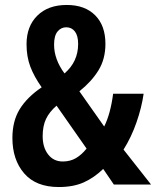

<svg xmlns="http://www.w3.org/2000/svg" viewBox="-20 -744 629 774"><path d="M249 -724Q322 -724 363.5 -682.5Q405 -641 405 -567Q405 -506 377 -460.5Q349 -415 300 -376L400 -234Q413 -260 422 -293.5Q431 -327 436 -366H559Q551 -310 530 -250Q509 -190 478 -141L589 0H439L396 -63Q360 -28 318 -9Q276 10 217 10Q125 10 77.5 -45Q30 -100 30 -188Q30 -256 59.5 -304Q89 -352 148 -392Q117 -436 102 -476Q87 -516 87 -566Q87 -638 130.5 -681Q174 -724 249 -724ZM247 -634Q226 -634 212 -617Q198 -600 198 -564Q198 -505 240 -448Q295 -495 295 -567Q295 -600 282 -617Q269 -634 247 -634ZM208 -318Q179 -293 165.5 -264.5Q152 -236 152 -195Q152 -150 174 -121.5Q196 -93 233 -93Q263 -93 286 -106.5Q309 -120 329 -145Z"/></svg>

Font: Avrile Sans Condensed SemiBold
Style: Regular
Weight: 600
Width: 3
Designer: Monotype Design Team
Foundry: Monotype Imaging Inc.
Version: Version 2.001;September 10, 2019;FontCreator 11.5.0.2425 64-